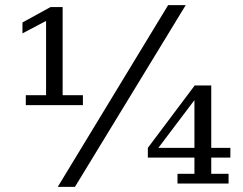

<svg xmlns="http://www.w3.org/2000/svg" viewBox="-20 -715 947 748"><path d="M80.5 -305.5V-344H159.5V-633.5L67.5 -585V-627.5L177 -687.5H224V-344H303V-305.5ZM635 -695H703.5L272 13H205ZM737.5 -139V-325L597 -139ZM870.5 0H671.5V-38H737.5V-101H556V-139L738.5 -382H803V-139H877.5V-101H803V-38H870.5Z"/></svg>

Font: MM Phetkon
Style: Regular
Weight: 400
Designer: Khon Soe Zaw Thu
Version: Version 1.00 July 15, 2016, initial release